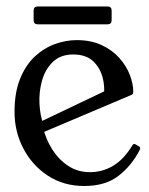

<svg xmlns="http://www.w3.org/2000/svg" viewBox="-20 -578 471 608"><path d="M422 -102.5Q397 -53.5 355.2 -21.2Q313.5 11 247 11Q181.5 11 131.9 -21.5Q82.2 -54 54.1 -107.5Q26 -161 26 -224Q26 -285 43.6 -328.5Q61.2 -372 90.2 -399Q119.2 -426 154.1 -438.5Q189 -451 222.8 -451Q268 -451 302 -435.1Q336 -419.2 358.1 -394.2Q380.2 -369.2 391.1 -340.9Q402 -312.5 402 -287.5Q402 -285.5 401.5 -283.1Q401 -280.8 399 -279.1Q397 -277.5 394 -276.5L75.8 -141.8L65.2 -172L341 -303.5L305 -253.5Q313.8 -288.2 307.1 -323.2Q300.5 -358.2 277.4 -381.9Q254.2 -405.5 211.8 -405.5Q171.8 -405.5 147.4 -382Q123 -358.5 113 -322.5Q103 -286.5 105 -248.8Q107 -211 118 -182.8L117 -171.5Q125.8 -135.5 146.1 -103.8Q166.5 -72 196.5 -52.4Q226.5 -32.8 265 -32.8Q304.5 -32.8 338.6 -53.2Q372.8 -73.8 399.2 -117.8Q403.2 -124.2 408.5 -121.2L420.8 -114Q426.5 -110.5 422 -102.5ZM333.5 -514Q333.5 -501 320.5 -501H99.5Q86.5 -501 86.5 -514V-544.5Q86.5 -557.5 99.5 -557.5H320.5Q333.5 -557.5 333.5 -544.5Z"/></svg>

Font: Young Serif Light
Style: Regular
Weight: 300
Designer: Bastien Sozeau
Foundry: NBR — Bastien Sozeau
Version: Version 5.001